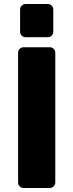

<svg xmlns="http://www.w3.org/2000/svg" viewBox="-20 -935 365 955"><path d="M70 0ZM70 -27V-673Q70 -684 78 -692Q86 -700 97 -700H228Q239 -700 247 -692Q255 -684 255 -673V-27Q255 -16 247 -8Q239 0 228 0H97Q86 0 78 -8Q70 -16 70 -27ZM218 -750H107Q96 -750 88 -758Q80 -766 80 -777V-888Q80 -899 88 -907Q96 -915 107 -915H218Q229 -915 237 -907Q245 -899 245 -888V-777Q245 -766 237 -758Q229 -750 218 -750Z"/></svg>

Font: Hezaedrus
Style: Bold
Weight: 700
Designer: Hubert & Fischer
Foundry: Hubert & Fischer
Version: Version 1.10;September 3, 2019;FontCreator 11.5.0.2425 64-bi